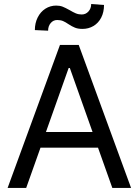

<svg xmlns="http://www.w3.org/2000/svg" viewBox="-20 -929 686 949"><path d="M17.6 0 276.4 -707H369.1L627.9 0H535.2L464.4 -199.2H180.2L109.4 0ZM437.5 -276.4 325.2 -592.8H319.3L207 -276.4ZM257.8 -901.4Q275.9 -901.4 289.6 -896Q303.2 -890.6 324.2 -878.9Q341.3 -868.7 354.7 -863Q368.2 -857.4 383.8 -857.4Q403.8 -857.4 417.2 -872.3Q430.7 -887.2 430.7 -909.2L494.1 -904.3Q494.1 -868.7 480.2 -841.8Q466.3 -814.9 441.9 -800.5Q417.5 -786.1 387.7 -786.1Q365.7 -786.1 350.6 -792.2Q335.4 -798.3 318.4 -809.6Q303.7 -819.8 291.5 -825Q279.3 -830.1 262.7 -830.1Q243.2 -830.1 230.5 -814.9Q217.8 -799.8 217.8 -777.3L152.3 -780.3Q152.3 -814.9 166.3 -842.8Q180.2 -870.6 204.3 -886Q228.5 -901.4 257.8 -901.4Z"/></svg>

Font: Pretendard
Style: Regular
Weight: 400
Designer: Base glyphs from Inter by Rasmus Andersson; Hangeul glyphs from Noto Sans CJK(Source Han Sans) by Jang Soo-young and Kan
Foundry: Kil Hyung-jin
Version: Version 1.309